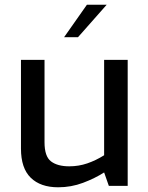

<svg xmlns="http://www.w3.org/2000/svg" viewBox="-20 -789 630 815"><path d="M227 6Q152 6 110.5 -34.5Q69 -75 69 -158V-535H169V-185Q169 -125 196.5 -104Q224 -83 274 -83Q314 -83 350.5 -95.5Q387 -108 422 -130V-535H522V0H442L422 -57Q383 -32 332.5 -13Q282 6 227 6ZM252 -631 349 -769H433L311 -631Z"/></svg>

Font: Exo Thin Medium
Style: Regular
Weight: 500
Version: Version 2.000